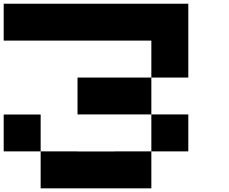

<svg xmlns="http://www.w3.org/2000/svg" viewBox="-20 -820 1240 1040"><path d="M399.9 -200.2V-399.9H799.8V-200.2ZM1000 -399.9H799.8V-600.1H0V-799.8H1000ZM200.2 0H0V-199.7H200.2ZM1000 0H799.8V-200.2H1000ZM600.1 0.5V0H799.8V200.2H200.2V0H399.9V0.5Z"/></svg>

Font: QuinqueFive
Style: Regular
Weight: 400
Monospace: yes
Designer: GGBotNet
Foundry: GGBotNet
Version: 1.1